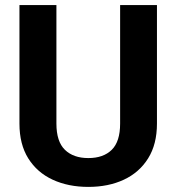

<svg xmlns="http://www.w3.org/2000/svg" viewBox="-20 -731 699 761"><path d="M456.1 -710.9H602.1V-241.2Q602.1 -159.2 567.1 -103.3Q532.2 -47.4 470.9 -18.8Q409.7 9.8 330.1 9.8Q250.5 9.8 188.7 -18.8Q127 -47.4 92 -103.3Q57.1 -159.2 57.1 -241.2V-710.9H203.6V-241.2Q203.6 -169.9 237.3 -137.2Q271 -104.5 330.1 -104.5Q389.6 -104.5 422.9 -137.2Q456.1 -169.9 456.1 -241.2Z"/></svg>

Font: Vazirmatn UI
Style: Bold
Weight: 700
Designer: Saber Rastikerdar
Foundry: Saber Rastikerdar
Version: Version 33.003